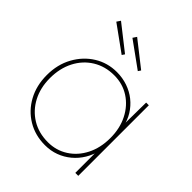

<svg xmlns="http://www.w3.org/2000/svg" viewBox="-204 -868 1010 1010"><g transform="rotate(45 301.0 -363.0)"><path d="M294 10Q221 10 163.5 -24.5Q106 -59 73 -119.5Q40 -180 40 -258Q40 -337 74 -398.5Q108 -460 164.5 -495Q221 -530 290 -530Q332 -530 370 -517Q408 -504 438 -480Q468 -456 488.5 -423Q509 -390 516 -350L510 -353L512 -525H532V0H510V-172L519 -175Q510 -135 489.5 -101Q469 -67 439 -42Q409 -17 372.5 -3.5Q336 10 294 10ZM294 -12Q355 -12 404.5 -43.5Q454 -75 482.5 -131Q511 -187 511 -260Q511 -332 482.5 -388Q454 -444 404.5 -476Q355 -508 292 -508Q225 -508 173 -476Q121 -444 92 -387.5Q63 -331 63 -258Q63 -187 92 -131.5Q121 -76 173 -44Q225 -12 294 -12ZM364 -611 220 -715 234 -736 374 -626ZM244 -611 100 -715 114 -736 254 -626Z"/></g></svg>

Font: Lexend Deca Thin
Style: Regular
Weight: 250
Designer: Bonnie Shaver-Troup, Thomas Jockin
Foundry: Lexend
Version: Version 1.007